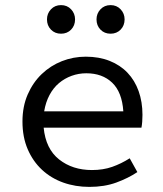

<svg xmlns="http://www.w3.org/2000/svg" viewBox="-20 -720 640 752"><path d="M330 12Q275 12 227.5 -5Q180 -22 144.5 -55Q109 -88 88.5 -135.5Q68 -183 68 -244Q68 -303 88.5 -350Q109 -397 143.5 -430Q178 -463 222.5 -480.5Q267 -498 316 -498Q368 -498 409.5 -481.5Q451 -465 479.5 -435Q508 -405 523 -363Q538 -321 538 -270Q538 -256 537 -243Q536 -230 534 -220H151Q159 -137 211.5 -95.5Q264 -54 340 -54Q384 -54 419.5 -66.5Q455 -79 488 -100L518 -46Q482 -22 435.5 -5Q389 12 330 12ZM318 -433Q288 -433 260.5 -423Q233 -413 211 -394.5Q189 -376 174 -348Q159 -320 153 -284H463Q458 -359 419.5 -396Q381 -433 318 -433ZM219 -588Q195 -588 179.5 -604Q164 -620 164 -644Q164 -667 179.5 -683.5Q195 -700 219 -700Q243 -700 258.5 -683.5Q274 -667 274 -644Q274 -620 258.5 -604Q243 -588 219 -588ZM413 -588Q389 -588 373.5 -604Q358 -620 358 -644Q358 -667 373.5 -683.5Q389 -700 413 -700Q437 -700 452.5 -683.5Q468 -667 468 -644Q468 -620 452.5 -604Q437 -588 413 -588Z"/></svg>

Font: Source Code Pro
Style: Regular
Weight: 400
Monospace: yes
Designer: Paul D. Hunt, Teo Tuominen
Foundry: Adobe Systems Incorporated
Version: Version 2.030;PS 1.000;hotconv 16.6.51;makeotf.lib2.5.65220